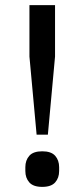

<svg xmlns="http://www.w3.org/2000/svg" viewBox="-20 -718 330 750"><path d="M123 -192 95 -497V-698H195V-497L167 -192ZM145 12Q110 12 94.5 -5.5Q79 -23 79 -50V-65Q79 -92 94.5 -109.5Q110 -127 145 -127Q180 -127 195.5 -109.5Q211 -92 211 -65V-50Q211 -23 195.5 -5.5Q180 12 145 12Z"/></svg>

Font: IBM Plex Sans Devanagari Text
Style: Regular
Weight: 450
Designer: Mike Abbink, Paul van der Laan, Pieter van Rosmalen, Erin McLaughlin
Foundry: Bold Monday
Version: Version 1.1